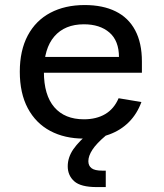

<svg xmlns="http://www.w3.org/2000/svg" viewBox="-20 -546 660 773"><path d="M321 -525.7Q394 -525.7 445.6 -500.2Q497.2 -474.8 524.2 -424Q551.3 -373.2 551.3 -298.5V-253.3H131.8V-316.7H484.2L459 -294.8V-315.5Q459 -381.8 420.6 -415Q382.2 -448.2 317.8 -448.2Q241 -448.2 198.8 -399.4Q156.7 -350.7 156.7 -257.3Q156.7 -163 198.7 -114.3Q240.7 -65.7 317.8 -65.7Q368.2 -65.7 403.7 -86.7Q439.2 -107.7 457.5 -150.5L549.3 -135.2Q531.8 -87.5 499.1 -54.6Q466.3 -21.7 420.4 -4.8Q374.5 12 317.7 12Q240.2 12 182.1 -19Q124 -50 91.8 -110.4Q59.7 -170.8 59.7 -257.3Q59.7 -342.8 91.8 -403.2Q124 -463.5 182.9 -494.6Q241.8 -525.7 321 -525.7ZM335.7 102.8Q335.7 121.3 348.6 131.2Q361.5 141 391.3 141H405.8V207.2H369.5Q305 207.2 278.8 183.7Q252.7 160.2 252.7 123.5Q252.7 87.8 275.3 54.8Q298 21.8 347.3 -18.5L405.8 0Q368.3 31.7 352 56.8Q335.7 82 335.7 102.8Z"/></svg>

Font: Monaspace Neon Var ExtraLight
Style: Regular
Weight: 200
Designer: Riley Cran and the Lettermatic Team
Version: Version 1.200 (Monaspace Neon Var)